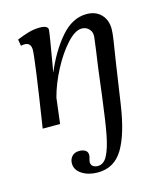

<svg xmlns="http://www.w3.org/2000/svg" viewBox="-103 -508 711 831"><g transform="rotate(-15 252.0 -92.5)"><path d="M98 -341Q98 -373 69 -373Q61 -373 53 -371L48 -400Q77 -412 101.5 -419Q126 -426 151 -426Q188 -426 188 -407Q188 -395 158 -222Q194 -309 246 -369.5Q298 -430 362 -430Q403 -430 427 -405Q451 -380 451 -340Q451 -321 446 -289.5Q441 -258 432 -200L351 -192Q363 -273 369 -324Q372 -346 359 -360.5Q346 -375 326 -375Q296 -375 259 -334.5Q222 -294 190 -233Q158 -172 143 -114L129 0H51Q98 -303 98 -341ZM134 178Q134 160 145.5 147Q157 134 179 134Q194 134 205 140.5Q216 147 216 162Q216 168 213 178Q210 188 210 193Q210 205 218.5 211.5Q227 218 240 218Q267 218 283 187.5Q299 157 310 102Q321 47 336 -72L351 -192L432 -200L404 -11Q385 116 346 180.5Q307 245 233 245Q192 245 163 226.5Q134 208 134 178Z"/></g></svg>

Font: Unna
Style: Italic
Weight: 400
Italic angle: -8.05°
Designer: Jorge de Buen Unna
Foundry: Omnibus-Type
Version: Version 2.008